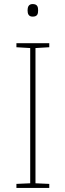

<svg xmlns="http://www.w3.org/2000/svg" viewBox="-20 -1020 323 947"><path d="M141 -1000C121 -1000 116 -985 116 -969C116 -952 121 -938 141 -938C165 -938 168 -952 168 -969C168 -985 165 -1000 141 -1000ZM223 -93V-113L155 -116V-783L223 -787V-807H61V-787L129 -783V-116L61 -113V-93Z"/></svg>

Font: Noto Sans Kannada UI Thin
Style: Regular
Weight: 100
Designer: Jelle Bosma - Monotype Design Team
Foundry: Monotype Imaging Inc.
Version: Version 2.005